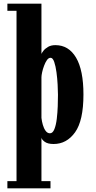

<svg xmlns="http://www.w3.org/2000/svg" viewBox="-20 -770 522 1040"><path d="M20 250V211H69.5V-711.5H20V-750H204.5V-478Q206.5 -483.5 215.2 -495Q224 -506.5 240.2 -516Q256.5 -525.5 280 -525.5Q352 -525.5 392 -457.8Q432 -390 432 -258Q432 -116.5 386.5 -53.2Q341 10 270.5 10Q238.5 10 222.2 -2Q206 -14 204.5 -24.5V211H253.5V250ZM250.5 -48Q265.5 -48 274.5 -70.2Q283.5 -92.5 287.5 -126Q291.5 -159.5 292.8 -194.8Q294 -230 294 -256.5Q294 -278 292.2 -311.2Q290.5 -344.5 286 -378Q281.5 -411.5 273.8 -434.2Q266 -457 254 -457Q243 -457 234.2 -444.5Q225.5 -432 218.8 -414Q212 -396 208.2 -378.5Q204.5 -361 204.5 -351V-131.5Q206.5 -113 212 -93.8Q217.5 -74.5 227.2 -61.2Q237 -48 250.5 -48Z"/></svg>

Font: Imbue 10pt ExtraBold
Style: Regular
Weight: 800
Designer: Tyler Finck
Foundry: Etcetera Type Company
Version: Version 1.102; ttfautohint (v1.8.3)